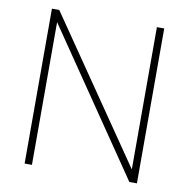

<svg xmlns="http://www.w3.org/2000/svg" viewBox="-79 -775 837 852"><g transform="rotate(10 340.0 -349.0)"><path d="M120 -643V0H87V-698H120L560 -57V-698H593V0H559Z"/></g></svg>

Font: Freesentation 1 Thin
Style: Regular
Weight: 250
Designer: glyphs from Roboto by Christian Robertson / Hangul glyphs from Noto Sans CJK(Source Han Sans) by Jang Soo-young and Kang
Foundry: PT&
Version: Version 2.001